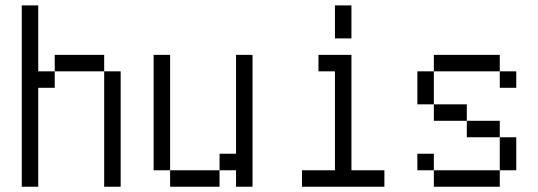

<svg xmlns="http://www.w3.org/2000/svg" viewBox="-20 -708 2040 728"><path d="M62.5 -687.5V0H125Q125 0 125 -375H187.5V-437.5H125Q125 -437.5 125 -687.5ZM375 -437.5V0H437.5V-437.5ZM187.5 -437.5H375V-500H187.5Z M625 -62.5V0H812.5V-62.5ZM625 -62.5V-500H562.5V-62.5ZM875 -62.5V0H937.5Q937.5 0 937.5 -500H875Q875 -500 875 -125H812.5V-62.5Z M1437.5 0V-62.5H1312.5V-500H1187.5V-437.5H1250Q1250 -437.5 1250 -62.5H1125V0ZM1250 -687.5Q1250 -687.5 1250 -562.5H1312.5Q1312.5 -562.5 1312.5 -687.5Z M1937.5 -375V-437.5H1875V-375ZM1625 -62.5V0H1875V-62.5ZM1625 -62.5V-125H1562.5V-62.5ZM1875 -62.5H1937.5Q1937.5 -62.5 1937.5 -187.5H1875Q1875 -187.5 1875 -62.5ZM1875 -187.5V-250H1750V-187.5ZM1750 -250V-312.5H1625V-250ZM1625 -312.5Q1625 -312.5 1625 -437.5H1562.5Q1562.5 -437.5 1562.5 -312.5ZM1625 -437.5H1875V-500H1625Z"/></svg>

Font: CalcUnifontExMono
Style: Regular
Weight: 500
Version: Version 15.0.06